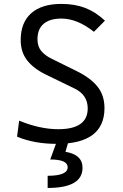

<svg xmlns="http://www.w3.org/2000/svg" viewBox="-20 -723 626 978"><path d="M269 9.8Q154.3 9.8 66.9 -26.9L77.6 -108.4Q183.1 -64.9 276.9 -64.9Q426.8 -64.9 426.8 -170.9Q426.8 -240.2 358.9 -272.5L216.3 -341.8Q152.8 -372.1 119.1 -414.6Q85.4 -457 85.4 -519Q85.4 -607.9 138.9 -655.5Q192.4 -703.1 292.5 -703.1Q360.8 -703.1 414.1 -682.6Q467.3 -662.1 514.6 -617.7L458.5 -561Q373.5 -628.4 293 -628.4Q233.9 -628.4 202.4 -601.8Q170.9 -575.2 170.9 -522.5Q170.9 -487.3 189.5 -464.1Q208 -440.9 244.1 -423.3L369.6 -361.3Q439.9 -327.1 476.1 -282.5Q512.2 -237.8 512.2 -172.4Q512.2 9.8 269 9.8ZM222.7 234.4V172.4Q324.7 172.4 324.7 128.9Q324.7 89.4 235.8 89.4L272 -9.8L328.1 -0.5L313.5 50.3Q400.4 64.5 400.4 131.8Q400.4 234.4 222.7 234.4Z"/></svg>

Font: Cascadia Mono SemiLight
Style: Regular
Weight: 350
Monospace: yes
Designer: Aaron Bell
Foundry: Saja Typeworks
Version: Version 2404.023; ttfautohint (v1.8.4)